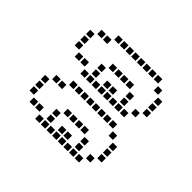

<svg xmlns="http://www.w3.org/2000/svg" viewBox="-90 -662 859 859"><g transform="rotate(-45 339.5 -232.0)"><path d="M182.9 -31.4V-4.3H210V-31.4ZM218.6 -31.4V-4.3H245.7V-31.4ZM75.7 -138.6V-111.4H102.9V-138.6ZM75.7 -174.3V-147.1H102.9V-174.3ZM75.7 -210V-182.9H102.9V-210ZM75.7 -245.7V-218.6H102.9V-245.7ZM75.7 -281.4V-254.3H102.9V-281.4ZM75.7 -317.1V-290H102.9V-317.1ZM147.1 -31.4V-4.3H174.3V-31.4ZM111.4 -67.1V-40H138.6V-67.1ZM75.7 -102.9V-75.7H102.9V-102.9ZM254.3 -67.1V-40H281.4V-67.1ZM290 -102.9V-75.7H317.1V-102.9ZM75.7 -352.9V-325.7H102.9V-352.9ZM111.4 -388.6V-361.4H138.6V-388.6ZM111.4 -424.3V-397.1H138.6V-424.3ZM147.1 -460V-432.9H174.3V-460ZM182.9 -460V-432.9H210V-460ZM218.6 -460V-432.9H245.7V-460ZM254.3 -424.3V-397.1H281.4V-424.3ZM111.4 -317.1V-290H138.6V-317.1ZM147.1 -317.1V-290H174.3V-317.1ZM182.9 -281.4V-254.3H210V-281.4ZM182.9 -174.3V-147.1H210V-174.3ZM147.1 -138.6V-111.4H174.3V-138.6ZM111.4 -138.6V-111.4H138.6V-138.6ZM111.4 -245.7V-218.6H138.6V-245.7ZM111.4 -210V-182.9H138.6V-210ZM468.6 -31.4V-4.3H495.7V-31.4ZM504.3 -31.4V-4.3H531.4V-31.4ZM361.4 -138.6V-111.4H388.6V-138.6ZM361.4 -174.3V-147.1H388.6V-174.3ZM361.4 -210V-182.9H388.6V-210ZM361.4 -245.7V-218.6H388.6V-245.7ZM361.4 -281.4V-254.3H388.6V-281.4ZM361.4 -317.1V-290H388.6V-317.1ZM432.9 -31.4V-4.3H460V-31.4ZM397.1 -67.1V-40H424.3V-67.1ZM361.4 -102.9V-75.7H388.6V-102.9ZM540 -67.1V-40H567.1V-67.1ZM361.4 -352.9V-325.7H388.6V-352.9ZM397.1 -388.6V-361.4H424.3V-388.6ZM397.1 -424.3V-397.1H424.3V-424.3ZM432.9 -460V-432.9H460V-460ZM468.6 -460V-432.9H495.7V-460ZM504.3 -460V-432.9H531.4V-460ZM540 -424.3V-397.1H567.1V-424.3ZM397.1 -317.1V-290H424.3V-317.1ZM432.9 -317.1V-290H460V-317.1ZM468.6 -281.4V-254.3H495.7V-281.4ZM468.6 -174.3V-147.1H495.7V-174.3ZM432.9 -138.6V-111.4H460V-138.6ZM397.1 -138.6V-111.4H424.3V-138.6ZM397.1 -245.7V-218.6H424.3V-245.7ZM397.1 -210V-182.9H424.3V-210ZM182.9 -245.7V-218.6H210V-245.7ZM182.9 -210V-182.9H210V-210ZM468.6 -245.7V-218.6H495.7V-245.7ZM468.6 -210V-182.9H495.7V-210ZM254.3 -388.6V-361.4H281.4V-388.6ZM290 -352.9V-325.7H317.1V-352.9ZM290 -317.1V-290H317.1V-317.1ZM290 -281.4V-254.3H317.1V-281.4ZM290 -245.7V-218.6H317.1V-245.7ZM290 -210V-182.9H317.1V-210ZM290 -174.3V-147.1H317.1V-174.3ZM290 -138.6V-111.4H317.1V-138.6ZM540 -388.6V-361.4H567.1V-388.6ZM575.7 -352.9V-325.7H602.9V-352.9ZM575.7 -317.1V-290H602.9V-317.1ZM575.7 -281.4V-254.3H602.9V-281.4ZM575.7 -210V-182.9H602.9V-210ZM575.7 -174.3V-147.1H602.9V-174.3ZM575.7 -138.6V-111.4H602.9V-138.6ZM575.7 -245.7V-218.6H602.9V-245.7ZM575.7 -102.9V-75.7H602.9V-102.9Z"/></g></svg>

Font: Gossip Icons Med Square
Style: Regular
Weight: 400
Designer: Deborah Khodanovich
Version: Version 1.001;Glyphs 3.3.1 (3343)